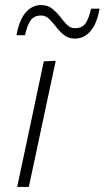

<svg xmlns="http://www.w3.org/2000/svg" viewBox="-20 -736 412 756"><path d="M47.5 0Q59.5 -57 70.5 -107.5Q81 -158.5 94.5 -220.5L105 -270Q118.5 -333 129.5 -386Q140.5 -439 152.5 -494.5L199.5 -496.5Q187 -439 176 -387Q165 -334.5 151 -270L140.5 -220.5Q127.5 -159 116.5 -107.5Q105.5 -56 93.5 0ZM275.5 -584Q250 -584 232.5 -597.8Q215 -611.5 201.5 -629.5Q187.5 -647.5 173.8 -661.2Q160 -675 142 -675Q114.5 -675 100.8 -656Q87 -637 78.5 -597.5H45Q55 -655 80 -685.5Q105 -716 142 -716Q167.5 -716 185 -702.2Q202.5 -688.5 216.5 -670.5Q230 -652.5 243.5 -638.8Q257 -625 275 -625Q303 -625 316.5 -643.8Q330 -662.5 338.5 -702H372Q362.5 -644.5 337 -614.2Q311.5 -584 275.5 -584Z"/></svg>

Font: Heraclito ExtraLight
Style: Italic
Weight: 200
Italic angle: -12°
Designer: Kostas Bartsokas (font) & Cristiano Sobral (main changes)
Foundry: Kostas Bartsokas (font) & Cristiano Sobral (main changes)
Version: Version 1.00;July 8, 2020;FontCreator 13.0.0.2655 64-bit